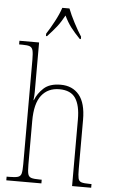

<svg xmlns="http://www.w3.org/2000/svg" viewBox="-62 -1000 623 1041"><g transform="rotate(5 249.0 -479.0)"><path d="M13 0V-20H27Q59 -20 74 -24.5Q89 -29 93 -44.5Q97 -60 97 -95V-663Q97 -698 93 -714Q89 -730 76.5 -735Q64 -740 37 -740H18V-760H125V-491Q125 -471 122 -446H124Q138 -483 170 -512.5Q202 -542 262 -542Q326 -542 362.5 -498Q399 -454 399 -363V-94Q399 -61 402.5 -45Q406 -29 420 -24.5Q434 -20 465 -20H475V0H371V-363Q371 -439 345 -478Q319 -517 257 -517Q195 -517 160 -472.5Q125 -428 125 -333V-95Q125 -60 129 -44.5Q133 -29 147.5 -24.5Q162 -20 194 -20H204V0ZM159 -811Q178 -840 200.5 -882Q223 -924 234 -958H273Q286 -924 308 -882Q330 -840 349 -811V-798H343Q312 -830 292.5 -855.5Q273 -881 255 -918Q235 -881 215 -855.5Q195 -830 165 -798H159Z"/></g></svg>

Font: Noto Serif Condensed Thin
Style: Regular
Weight: 100
Width: 3
Designer: Monotype Design Team
Foundry: Monotype Imaging Inc.
Version: Version 2.013; ttfautohint (v1.8.4.7-5d5b)